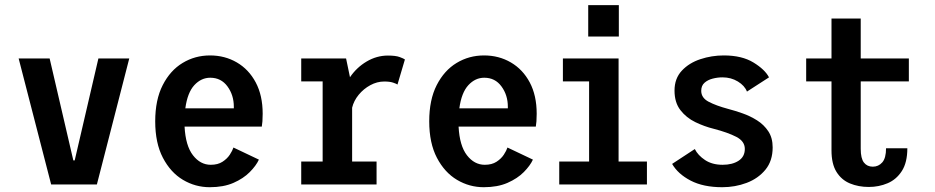

<svg xmlns="http://www.w3.org/2000/svg" viewBox="-20 -732 3712 762"><path d="M183 0 54 -500H177L271 -95.5H276.5L370.5 -500H493L364.5 0Z M812.5 11Q755.5 11 706.2 -18.2Q657 -47.5 626.5 -105.8Q596 -164 596 -250.5Q596 -336 625.8 -394.2Q655.5 -452.5 704.8 -482.2Q754 -512 813.5 -512Q872.5 -512 920 -484.2Q967.5 -456.5 995 -404.8Q1022.5 -353 1022.5 -280.5Q1022.5 -263.5 1021.5 -250.5Q1020.5 -237.5 1019 -229.5H712.5Q716.5 -153.5 745.8 -115.8Q775 -78 816.5 -78Q844.5 -78 863 -90Q881.5 -102 892 -118Q902.5 -134 906.5 -146.5L1007.5 -98.5Q996.5 -74.5 971.2 -49Q946 -23.5 906.5 -6.2Q867 11 812.5 11ZM814.5 -423.5Q778.5 -423.5 751.2 -394Q724 -364.5 715.5 -302H908V-308.5Q908 -354.5 882.8 -389Q857.5 -423.5 814.5 -423.5Z M1175.5 0V-91H1260.5V-409H1175.5V-500H1353.5L1369 -425.5Q1395 -464 1435 -487.8Q1475 -511.5 1519.5 -511.5Q1550.5 -511.5 1566.5 -505.5Q1582.5 -499.5 1587 -496L1557.5 -396.5Q1553.5 -399.5 1540.2 -404Q1527 -408.5 1505 -408.5Q1476.5 -408.5 1449.8 -394Q1423 -379.5 1403.5 -355.8Q1384 -332 1377.5 -304.5V-91H1474.5V0Z M1900 11Q1843 11 1793.8 -18.2Q1744.5 -47.5 1714 -105.8Q1683.5 -164 1683.5 -250.5Q1683.5 -336 1713.2 -394.2Q1743 -452.5 1792.2 -482.2Q1841.5 -512 1901 -512Q1960 -512 2007.5 -484.2Q2055 -456.5 2082.5 -404.8Q2110 -353 2110 -280.5Q2110 -263.5 2109 -250.5Q2108 -237.5 2106.5 -229.5H1800Q1804 -153.5 1833.2 -115.8Q1862.5 -78 1904 -78Q1932 -78 1950.5 -90Q1969 -102 1979.5 -118Q1990 -134 1994 -146.5L2095 -98.5Q2084 -74.5 2058.8 -49Q2033.5 -23.5 1994 -6.2Q1954.5 11 1900 11ZM1902 -423.5Q1866 -423.5 1838.8 -394Q1811.5 -364.5 1803 -302H1995.5V-308.5Q1995.5 -354.5 1970.2 -389Q1945 -423.5 1902 -423.5Z M2314.5 -711.5H2436V-587H2314.5ZM2199.5 0V-91H2318V-409H2214V-500H2435V-91H2547.5V0Z M2846.5 11Q2771.5 11 2721 -15.2Q2670.5 -41.5 2647.5 -81.5L2737.5 -140.5Q2750 -115.5 2778.2 -96.8Q2806.5 -78 2848 -78Q2886.5 -78 2911.2 -94Q2936 -110 2936 -141Q2936 -171.5 2902 -189Q2868 -206.5 2812 -221Q2775.5 -230 2739.8 -247.2Q2704 -264.5 2680.5 -294.8Q2657 -325 2657 -372.5Q2657 -420.5 2686 -451.5Q2715 -482.5 2759.8 -497.2Q2804.5 -512 2852.5 -512Q2924.5 -512 2970.2 -484Q3016 -456 3032 -425L2944.5 -368.5Q2935.5 -392 2908.5 -408.5Q2881.5 -425 2847.5 -425Q2828 -425 2808.5 -420Q2789 -415 2776 -403.5Q2763 -392 2763 -371.5Q2763 -343.5 2792.8 -328Q2822.5 -312.5 2869 -300Q2896 -293 2926.8 -282.2Q2957.5 -271.5 2984.8 -254.2Q3012 -237 3029.2 -211Q3046.5 -185 3046.5 -147Q3046.5 -93.5 3017.8 -58.5Q2989 -23.5 2943.2 -6.2Q2897.5 11 2846.5 11Z M3280 -135V-409H3179.5V-500H3280V-658.5H3396V-500H3587V-409H3396V-141.5Q3396 -103 3408.8 -86.8Q3421.5 -70.5 3444 -70.5Q3466.5 -70.5 3481.5 -87.5Q3496.5 -104.5 3496.5 -143.5H3581Q3581 -87 3559.2 -53.2Q3537.5 -19.5 3502.8 -4.8Q3468 10 3428 10Q3387 10 3353.2 -4Q3319.5 -18 3299.8 -49.8Q3280 -81.5 3280 -135Z"/></svg>

Font: Trispace SemiCondensed Medium
Style: Regular
Weight: 500
Width: 4
Designer: Tyler Finck
Foundry: Etcetera Type Company
Version: Version 1.210; ttfautohint (v1.8.3)